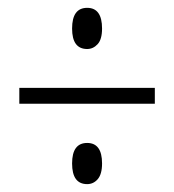

<svg xmlns="http://www.w3.org/2000/svg" viewBox="-20 -595 440 485"><path d="M162.1 -522.9Q162.1 -575.2 200.2 -575.2Q237.8 -575.2 237.8 -522.9Q237.8 -495.6 226.6 -483.4Q215.3 -471.2 200.2 -471.2Q162.1 -471.2 162.1 -522.9ZM162.1 -182.1Q162.1 -233.9 200.2 -233.9Q237.8 -233.9 237.8 -182.1Q237.8 -154.8 226.6 -142.1Q215.8 -129.9 200.2 -129.9Q162.1 -129.9 162.1 -182.1ZM371.1 -373V-333H28.8V-373Z"/></svg>

Font: Germano
Style: Regular
Weight: 300
Width: 3
Foundry: Ascender Corporation
Version: Version 1.10; ttfautohint (v1.5)